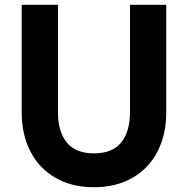

<svg xmlns="http://www.w3.org/2000/svg" viewBox="-20 -760 784 805"><path d="M71 -288V-740H223V-290Q223 -208 260 -162.5Q297 -117 374 -117Q451 -117 488 -162.5Q525 -208 525 -290V-740H677V-288Q677 -196 640.5 -125Q604 -54 535.5 -14.5Q467 25 374 25Q281 25 212.5 -14.5Q144 -54 107.5 -125Q71 -196 71 -288Z"/></svg>

Font: SUITE Heavy
Style: Regular
Weight: 900
Designer: Sun
Foundry: Sun
Version: Version 2.040